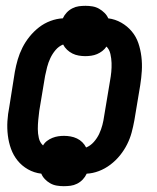

<svg xmlns="http://www.w3.org/2000/svg" viewBox="-20 -590 540 660"><path d="M199 50Q187 50 175 48Q163 46 152.5 40Q142 34 134 25.5Q126 17 122 7Q97 4 76 -8Q55 -20 40.5 -38Q26 -56 18 -78Q10 -100 7 -124.5Q4 -149 5.5 -173.5Q7 -198 12 -223L31 -343Q35 -365 41 -385.5Q47 -406 57 -426Q67 -446 81.5 -464Q96 -482 114 -496Q132 -510 153.5 -518Q175 -526 196 -527Q201 -538 209.5 -547Q218 -556 229 -561.5Q240 -567 251 -568.5Q262 -570 274 -570Q286 -570 298 -568Q310 -566 320.5 -560Q331 -554 339.5 -545.5Q348 -537 352 -527Q376 -524 397 -512Q418 -500 433 -482Q448 -464 455.5 -442Q463 -420 466 -395.5Q469 -371 467.5 -346.5Q466 -322 462 -297L442 -177Q438 -155 432.5 -134.5Q427 -114 417 -94Q407 -74 392.5 -56Q378 -38 359.5 -24Q341 -10 320 -2Q299 6 278 7Q273 18 264.5 27Q256 36 245 41.5Q234 47 222.5 48.5Q211 50 199 50ZM276 -83Q291 -89 302.5 -102Q314 -115 321 -130Q328 -145 332 -160.5Q336 -176 338 -191L358 -311Q361 -327 362.5 -342.5Q364 -358 363.5 -373.5Q363 -389 359.5 -404.5Q356 -420 346 -430Q340 -421 331.5 -414.5Q323 -408 313.5 -404Q304 -400 293.5 -398.5Q283 -397 273 -397Q262 -397 250.5 -399Q239 -401 229 -406Q219 -411 210.5 -419Q202 -427 197 -437Q182 -431 171 -418Q160 -405 153 -390Q146 -375 142 -359.5Q138 -344 135 -329L115 -209Q113 -193 111.5 -177.5Q110 -162 110 -146.5Q110 -131 113.5 -115.5Q117 -100 128 -90Q133 -99 141.5 -105.5Q150 -112 160 -116Q170 -120 180 -121.5Q190 -123 200 -123Q211 -123 222.5 -121Q234 -119 244.5 -114Q255 -109 263 -101Q271 -93 276 -83Z"/></svg>

Font: Iosevka Extrabold Oblique
Style: Regular
Weight: 800
Italic angle: -9°
Monospace: yes
Designer: Belleve Invis
Foundry: Belleve Invis
Version: Version 32.5.0; ttfautohint (v1.8.4)